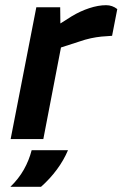

<svg xmlns="http://www.w3.org/2000/svg" viewBox="-20 -536 472 740"><path d="M21 0 120 -508H212L213 -419L185 -428L256 -473Q289 -493 324 -504.5Q359 -516 389 -516Q413 -516 432 -501L412 -398Q391 -397 371 -395Q351 -393 330 -388.5Q309 -384 283 -375L215 -353L147 0ZM20 184Q52 153 72 117.5Q92 82 102 43H242Q226 81 199.5 117Q173 153 138 184Z"/></svg>

Font: REM Medium
Style: Italic
Weight: 500
Italic angle: -11°
Designer: Octavio Pardo
Foundry: Ashler Design
Version: Version 1.005;gftools[0.9.28]